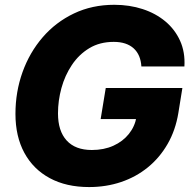

<svg xmlns="http://www.w3.org/2000/svg" viewBox="-20 -758 785 789"><path d="M346.2 10.7Q252.4 10.7 184.6 -25.9Q116.7 -62.5 80.1 -129.9Q43.5 -197.3 43.5 -290Q43.5 -380.4 72.5 -461.4Q101.6 -542.5 155.3 -604.7Q209 -667 283.7 -702.6Q358.4 -738.3 449.7 -738.3Q512.2 -738.3 566.2 -720.7Q620.1 -703.1 659.7 -669.9Q699.2 -636.7 720.2 -590.1Q741.2 -543.5 737.8 -484.9H561Q559.6 -508.3 551.8 -527.1Q543.9 -545.9 529.5 -559.1Q515.1 -572.3 494.6 -579.1Q474.1 -585.9 447.3 -585.9Q390.1 -585.9 347.2 -560.1Q304.2 -534.2 275.4 -491Q246.6 -447.8 232.4 -396Q218.3 -344.2 218.3 -292Q218.3 -219.7 253.9 -180.7Q289.6 -141.6 357.4 -141.6Q407.2 -141.6 446 -159.2Q484.9 -176.8 509.5 -207.5Q534.2 -238.3 541 -277.8L575.2 -268.6H393.6L414.6 -396.5H729.5L712.9 -293.5Q701.2 -222.7 668.7 -166.3Q636.2 -109.9 587.6 -70.3Q539.1 -30.8 477.5 -10Q416 10.7 346.2 10.7Z"/></svg>

Font: Inter 24pt ExtraBold
Style: Italic
Weight: 800
Italic angle: -9.3988°
Designer: Rasmus Andersson
Foundry: rsms
Version: Version 4.001;git-66647c0bb